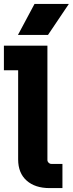

<svg xmlns="http://www.w3.org/2000/svg" viewBox="-35 -964 373 984"><path d="M219 0Q145 0 101.5 -38.5Q58 -77 58 -147V-671L125 -604H-15V-730H208V-144Q208 -136 214 -130Q220 -124 228 -124H285V0ZM57 -785 142 -944H318L211 -785Z"/></svg>

Font: SUSE ExtraBold
Style: Regular
Weight: 800
Designer: Rene Bieder
Foundry: SUSE
Version: Version 1.000